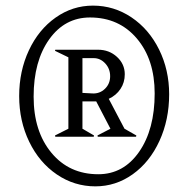

<svg xmlns="http://www.w3.org/2000/svg" viewBox="-20 -640 667 680"><path d="M317.9 20Q390.1 20 450.2 -22.9Q510.3 -65.9 544.7 -140.9Q579.1 -215.8 579.1 -306.2Q579.1 -392.1 543.5 -464.4Q507.8 -536.6 445.8 -578.4Q383.8 -620.1 309.1 -620.1Q236.8 -620.1 176.8 -577.6Q116.7 -535.2 82.3 -461.7Q47.9 -388.2 47.9 -299.8Q47.9 -211.4 83.5 -137.9Q119.1 -64.5 181.2 -22.2Q243.2 20 317.9 20ZM99.1 -297.9Q99.1 -423.3 154.3 -500.7Q209.5 -578.1 298.8 -578.1Q401.4 -578.1 464.6 -503.7Q527.8 -429.2 527.8 -309.1Q527.8 -181.6 472.7 -102.3Q417.5 -22.9 328.1 -22.9Q225.1 -22.9 162.1 -98.9Q99.1 -174.8 99.1 -297.9ZM174.8 -160.2 222.2 -184.1V-437L174.8 -460L175.8 -463.9H327.1Q366.7 -463.9 394.3 -438.5Q421.9 -413.1 421.9 -377Q421.9 -347.7 406.7 -325Q391.6 -302.2 365.2 -290L420.9 -184.1L462.9 -160.2L461.9 -155.8H326.2L325.2 -160.2L371.1 -184.1L320.8 -280.8H318.8H272V-184.1L313 -160.2L312 -155.8H175.8ZM272 -311 307.1 -309.1Q333 -307.6 351.6 -325.4Q370.1 -343.3 370.1 -370.1Q370.1 -396.5 352.8 -415.3Q335.4 -434.1 312 -434.1H272Z"/></svg>

Font: Halibut Cnd
Style: Regular
Weight: 400
Width: 3
Designer: Matteo Maggi
Foundry: Collletttivo
Version: Version 3.080 | FøM Fix